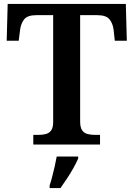

<svg xmlns="http://www.w3.org/2000/svg" viewBox="-20 -734 678 975"><path d="M149 0V-49H175Q196 -49 213 -53.5Q230 -58 240 -72Q250 -86 250 -115V-657H164Q120 -657 103 -636Q86 -615 82 -582L75 -527H14L19 -714H619L624 -527H563L557 -582Q553 -615 536 -636Q519 -657 474 -657H387V-117Q387 -87 397 -72.5Q407 -58 424.5 -53.5Q442 -49 462 -49H488V0ZM232 208Q239 187 245.5 161.5Q252 136 258 110Q264 84 268 61H377V71Q368 92 353 119Q338 146 320 173Q302 200 287 221H232Z"/></svg>

Font: Noto Serif Khmer SemiBold
Style: Regular
Weight: 600
Version: Version 2.003